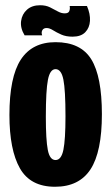

<svg xmlns="http://www.w3.org/2000/svg" viewBox="-20 -701 425 733"><path d="M190 12Q96 12 56 -58.5Q16 -129 16 -262Q16 -407 59.5 -473.5Q103 -540 192 -540Q288 -540 328.5 -474.5Q369 -409 369 -265Q369 -121 325.5 -54.5Q282 12 190 12ZM192 -90Q214 -90 222 -129Q230 -168 230 -257Q230 -357 222 -397Q214 -437 192 -437Q171 -437 163 -396.5Q155 -356 155 -255Q155 -167 162.5 -128.5Q170 -90 192 -90ZM257 -561Q232 -561 214 -569Q196 -577 182.5 -585.5Q169 -594 158 -594Q146 -594 141.5 -585.5Q137 -577 141 -566H74Q57 -594 60.5 -620.5Q64 -647 83 -664Q102 -681 133 -681Q155 -681 171 -673Q187 -665 200.5 -657.5Q214 -650 227 -650Q241 -650 244.5 -658.5Q248 -667 246 -678H312Q325 -648 323.5 -621.5Q322 -595 305.5 -578Q289 -561 257 -561Z"/></svg>

Font: Bricolage Grotesque 48pt Condensed Bricolage Grotesque 48pt Condensed Regular
Style: Bold
Weight: 700
Width: 3
Designer: Mathieu Triay
Foundry: Atelier Triay
Version: Version 1.000; ttfautohint (v1.8.4.7-5d5b);gftools[0.9.32]